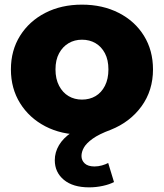

<svg xmlns="http://www.w3.org/2000/svg" viewBox="-20 -571 706 827"><path d="M364 236Q294 236 255 203.5Q216 171 216 119Q216 85 234 54.5Q252 24 287.5 0Q323 -24 375 -38L382 5Q369 6 357 7.5Q345 9 333 9Q244 9 175 -27Q106 -63 66.5 -126.5Q27 -190 27 -272Q27 -354 66.5 -417Q106 -480 175 -515.5Q244 -551 333 -551Q422 -551 491.5 -515.5Q561 -480 600 -417Q639 -354 639 -272Q639 -181 589.5 -113Q540 -45 457 -12Q406 7 379 26.5Q352 46 341.5 64.5Q331 83 331 101Q331 120 345 133Q359 146 387 146Q403 146 419 141.5Q435 137 446 131L471 213Q453 223 423.5 229.5Q394 236 364 236ZM333 -142Q366 -142 391.5 -157Q417 -172 432 -201.5Q447 -231 447 -272Q447 -313 432 -341.5Q417 -370 391.5 -385Q366 -400 333 -400Q301 -400 275.5 -385Q250 -370 234.5 -341.5Q219 -313 219 -272Q219 -231 234.5 -201.5Q250 -172 275.5 -157Q301 -142 333 -142Z"/></svg>

Font: Montserrat Thin ExtraBold
Style: Regular
Weight: 800
Version: Version 9.000